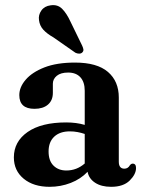

<svg xmlns="http://www.w3.org/2000/svg" viewBox="-20 -710 556 741"><path d="M33.5 -102.5Q33.5 -163.5 86.5 -200.5Q139.5 -237.5 235.5 -237.5Q275 -237.5 307 -228V-359.5Q307 -393.5 290.2 -411.8Q273.5 -430 243 -430Q214.5 -430 199.2 -417.5Q184 -405 184 -387V-351.5Q184 -322.5 165 -306.2Q146 -290 113 -290Q54.5 -290 54.5 -343Q54.5 -373.5 79 -402.2Q103.5 -431 151.2 -449.8Q199 -468.5 269.5 -468.5Q354.5 -468.5 396.5 -432.5Q438.5 -396.5 438.5 -333.5V-86Q438.5 -59 460 -59Q474 -59 481.5 -72.5Q486.5 -78.5 492 -78.5Q505 -78.5 505 -61.5Q505 -37.5 480.5 -13.2Q456 11 409 11Q371 11 347 -4.8Q323 -20.5 318 -47Q291.5 -19 252.8 -4Q214 11 171.5 11Q109.5 11 71.5 -20.2Q33.5 -51.5 33.5 -102.5ZM167.5 -125.5Q167.5 -89.5 186.5 -70.8Q205.5 -52 236 -52Q276 -52 307 -79V-193Q294 -197.5 279.8 -200.2Q265.5 -203 249.5 -203Q211 -203 189.2 -182.5Q167.5 -162 167.5 -125.5ZM252 -626.5 297 -534Q300.5 -526.5 301.8 -519.8Q303 -513 297.5 -507.5Q293 -503 285.5 -503Q278 -503 271 -506.5L186.5 -565.5Q161 -580 147 -595.5Q133 -611 130.5 -632.5Q127.5 -652 139.5 -669.2Q151.5 -686.5 175.5 -689.5Q202.5 -693.5 220 -675.8Q237.5 -658 252 -626.5Z"/></svg>

Font: Fraunces 72pt S050 SemiBold
Style: Regular
Weight: 600
Version: Version 1.000; ttfautohint (v1.8.3)